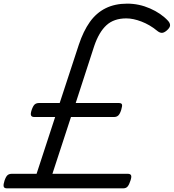

<svg xmlns="http://www.w3.org/2000/svg" viewBox="-49 -1035 955 1055"><path d="M-10 0Q-27 0 -29 -11Q-31 -22 -24 -43Q-16 -66 -7 -73Q2 -80 16 -80H152L254 -392H140Q125 -392 121.5 -401Q118 -410 125 -431Q133 -454 142 -461.5Q151 -469 166 -469H279L384 -789Q409 -864 444.5 -914Q480 -964 531 -989.5Q582 -1015 650 -1015Q715 -1015 775.5 -988.5Q836 -962 874 -921Q886 -908 885.5 -895.5Q885 -883 868 -868Q852 -854 839.5 -854.5Q827 -855 813 -867Q774 -899 728.5 -916.5Q683 -934 645 -934Q577 -934 536 -896.5Q495 -859 469 -783L367 -469H603Q618 -469 621 -461.5Q624 -454 617 -431Q610 -409 601 -400.5Q592 -392 577 -392H341L239 -80H653Q667 -80 671 -72Q675 -64 668 -43Q661 -21 652.5 -10.5Q644 0 627 0Z"/></svg>

Font: Playwrite AU TAS
Style: Regular
Weight: 400
Designer: Veronika Burian, José Scaglione
Foundry: TypeTogether
Version: Version 1.002